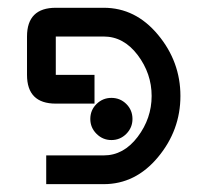

<svg xmlns="http://www.w3.org/2000/svg" viewBox="-20 -469 528 489"><path d="M122.1 -449.2H244.1Q325.2 -449.2 382.3 -380.6Q439.5 -312 439.5 -224.6Q439.5 -137.2 382.3 -68.6Q325.2 0 244.1 0H97.7V-73.2H244.1Q294.9 -73.2 330.6 -120.4Q366.2 -167.5 366.2 -224.6Q366.2 -281.7 330.6 -328.9Q294.9 -376 244.1 -376H122.1V-278.3H220.7V-205.1H122.1Q48.8 -205.1 48.8 -278.3V-376Q48.8 -449.2 122.1 -449.2ZM263.7 -112.3Q241.7 -112.3 225.8 -128.2Q210 -144 210 -166Q210 -188.5 225.8 -204.1Q241.7 -219.7 263.7 -219.7Q286.1 -219.7 301.8 -204.1Q317.4 -188.5 317.4 -166Q317.4 -144 301.8 -128.2Q286.1 -112.3 263.7 -112.3Z"/></svg>

Font: Catrinity
Style: Regular
Weight: 400
Designer: Alexander Lange
Foundry: High-Logic / Made with FontCreator
Version: Version 2.090;May 20, 2024;FontCreator 15.0.0.2974 64-bit